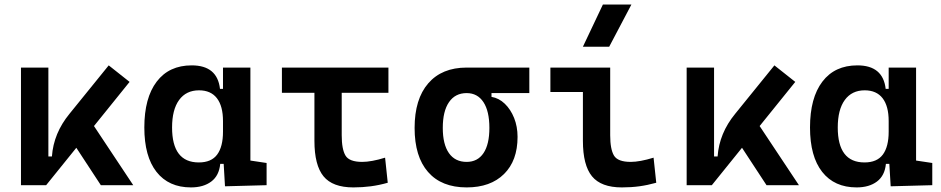

<svg xmlns="http://www.w3.org/2000/svg" viewBox="-20 -815 4142 845"><path d="M72.3 0V-517.6H192.9V-126.5H208.5Q215.8 -229 286.1 -314.5L458.5 -527.3L550.3 -454.6L393.6 -260.3L566.4 0H423.8L315.9 -164.6L183.1 0Z M820.3 9.8Q722.7 9.8 668.9 -58.3Q615.2 -126.5 615.2 -253.9Q615.2 -384.3 669.7 -455.8Q724.1 -527.3 823.7 -527.3Q936.5 -527.3 948.2 -423.8H961.4V-517.6H1082V-108.4L1153.3 -97.7V0L970.2 4.9L964.4 -93.8H949.2Q944.3 -42 909.9 -16.1Q875.5 9.8 820.3 9.8ZM961.4 -235.4V-282.2Q961.4 -348.1 934.6 -382.8Q907.7 -417.5 856 -417.5Q799.3 -417.5 768.3 -375Q737.3 -332.5 737.3 -253.9Q737.3 -100.1 855 -100.1Q910.2 -100.1 935.8 -134.8Q961.4 -169.4 961.4 -235.4Z M1535.2 9.8Q1443.8 9.8 1403.8 -39.1Q1363.8 -87.9 1363.8 -195.3V-406.7H1220.7V-517.6H1689.5V-406.7H1483.9V-219.7Q1483.9 -158.2 1500.5 -130.4Q1517.1 -102.5 1574.2 -102.5Q1594.2 -102.5 1619.6 -107.2Q1645 -111.8 1674.8 -121.1L1686.5 -10.7Q1648.9 0 1611.8 4.9Q1574.7 9.8 1535.2 9.8Z M2033.7 9.8Q1923.3 9.8 1864 -57.9Q1804.7 -125.5 1804.7 -252Q1804.7 -378.9 1864.7 -448.2Q1924.8 -517.6 2033.7 -517.6H2309.6V-405.3H2143.1V-388.7Q2175.8 -383.3 2201.7 -358.4Q2227.5 -333.5 2242.7 -295.7Q2257.8 -257.8 2257.8 -212.4Q2257.8 -107.9 2198.2 -49.1Q2138.7 9.8 2033.7 9.8ZM2033.7 -102.5Q2082 -102.5 2107.9 -141.1Q2133.8 -179.7 2133.8 -252Q2133.8 -325.7 2107.7 -365.5Q2081.5 -405.3 2033.7 -405.3Q1983.4 -405.3 1956.1 -365.5Q1928.7 -325.7 1928.7 -252Q1928.7 -179.7 1955.8 -141.1Q1982.9 -102.5 2033.7 -102.5Z M2716.8 9.8Q2625.5 9.8 2585.4 -39.1Q2545.4 -87.9 2545.4 -195.3V-410.2H2402.3V-517.6H2665.5V-219.7Q2665.5 -158.2 2682.1 -130.4Q2698.7 -102.5 2755.9 -102.5Q2795.9 -102.5 2856.4 -121.1L2868.2 -10.7Q2829.6 0 2793.7 4.9Q2757.8 9.8 2716.8 9.8ZM2545.4 -609.4 2633.3 -794.9H2758.8L2661.1 -609.4Z M3002 0V-517.6H3122.6V-126.5H3138.2Q3145.5 -229 3215.8 -314.5L3388.2 -527.3L3480 -454.6L3323.2 -260.3L3496.1 0H3353.5L3245.6 -164.6L3112.8 0Z M3750 9.8Q3652.3 9.8 3598.6 -58.3Q3544.9 -126.5 3544.9 -253.9Q3544.9 -384.3 3599.4 -455.8Q3653.8 -527.3 3753.4 -527.3Q3866.2 -527.3 3877.9 -423.8H3891.1V-517.6H4011.7V-108.4L4083 -97.7V0L3899.9 4.9L3894 -93.8H3878.9Q3874 -42 3839.6 -16.1Q3805.2 9.8 3750 9.8ZM3891.1 -235.4V-282.2Q3891.1 -348.1 3864.3 -382.8Q3837.4 -417.5 3785.6 -417.5Q3729 -417.5 3698 -375Q3667 -332.5 3667 -253.9Q3667 -100.1 3784.7 -100.1Q3839.8 -100.1 3865.5 -134.8Q3891.1 -169.4 3891.1 -235.4Z"/></svg>

Font: CaskaydiaCove NF SemiBold
Style: Regular
Weight: 600
Designer: Aaron Bell
Foundry: Saja Typeworks
Version: Version 2111.001; VTT 6.35;Nerd Fonts 3.2.1